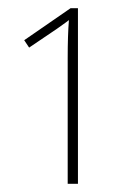

<svg xmlns="http://www.w3.org/2000/svg" viewBox="-20 -862 294 468"><path d="M170 -414H145V-720Q145 -777 148 -813Q146 -811 119 -792L51 -746L39 -764L152 -842H170Z"/></svg>

Font: Noto Sans Display Thin Cond
Style: Regular
Weight: 250
Width: 3
Designer: Monotype Design team
Foundry: Monotype Imaging Inc.
Version: Version 1.000